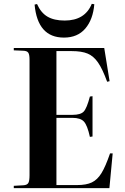

<svg xmlns="http://www.w3.org/2000/svg" viewBox="-20 -980 649 1000"><path d="M313 -784.2Q175.8 -784.2 160.2 -956.1L172.9 -959Q192.9 -913.6 227.3 -893.3Q261.7 -873 316.9 -873Q422.4 -873 458 -960L471.2 -958Q464.4 -877.9 424.1 -831.1Q383.8 -784.2 313 -784.2ZM51.8 0V-12.2L103 -15.1Q121.6 -16.6 127.7 -27.3Q133.8 -38.1 133.8 -67.9V-669.9Q133.8 -695.8 127.2 -705.6Q120.6 -715.3 100.1 -715.8L51.8 -717.8V-730H522.9L550.8 -557.1L538.1 -554.2Q513.7 -621.1 490.5 -654.5Q467.3 -688 436.3 -700.9Q405.3 -713.9 353 -713.9H273.9V-381.8H356.9Q399.9 -381.8 416 -398.9Q432.1 -416 448.2 -477.1L461.9 -479V-269L448.2 -267.1Q435.1 -326.7 417.5 -346.4Q399.9 -366.2 356.9 -366.2H273.9V-16.1H380.9Q429.7 -16.1 458.5 -30Q487.3 -43.9 508.3 -77.9Q529.3 -111.8 553.2 -181.2H566.9L549.8 0Z"/></svg>

Font: Display Semibold
Style: Regular
Weight: 600
Designer: Latin by Veronika Burian and Jose Scaglione. Greek by Irene Vlachou. Cyrillic by Vera Evstafieva.
Foundry: TypeTogether
Version: Version 3.002